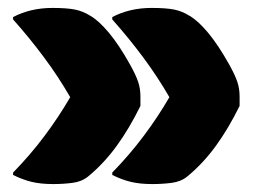

<svg xmlns="http://www.w3.org/2000/svg" viewBox="-20 -542 640 484"><path d="M263 -493V-499Q307 -522 362 -522Q398 -522 418.5 -518Q439 -514 458 -502Q479 -490 504.5 -459.5Q530 -429 558 -379Q573 -352 578.5 -335Q584 -318 584 -299V-275Q556 -218 524 -174Q492 -130 452 -97Q436 -84 412.5 -81Q389 -78 364 -78Q333 -78 310 -83.5Q287 -89 263 -101V-107Q306 -151 342 -199Q378 -247 407 -297Q377 -349 340.5 -398Q304 -447 263 -493ZM13 -493V-499Q57 -522 112 -522Q148 -522 168.5 -518Q189 -514 208 -502Q229 -490 254.5 -459.5Q280 -429 308 -379Q323 -352 328.5 -335Q334 -318 334 -299V-275Q306 -218 274 -174Q242 -130 202 -97Q186 -84 162.5 -81Q139 -78 114 -78Q83 -78 60 -83.5Q37 -89 13 -101V-107Q56 -151 92 -199Q128 -247 157 -297Q127 -349 90.5 -398Q54 -447 13 -493Z"/></svg>

Font: Recursive Mn Csl St XBk
Style: Regular
Weight: 1000
Monospace: yes
Version: Version 1.079;hotconv 1.0.112;makeotfexe 2.5.65598; ttfautoh